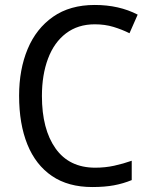

<svg xmlns="http://www.w3.org/2000/svg" viewBox="-20 -744 604 774"><path d="M362 -646Q294 -646 246 -609.5Q198 -573 173.5 -507.5Q149 -442 149 -357Q149 -223 204 -145.5Q259 -68 364 -68Q404 -68 440.5 -76Q477 -84 511 -96V-18Q477 -4 439.5 3Q402 10 352 10Q255 10 189.5 -34.5Q124 -79 90.5 -161.5Q57 -244 57 -358Q57 -464 91.5 -546.5Q126 -629 194 -676.5Q262 -724 362 -724Q460 -724 535 -685L502 -610Q472 -625 437.5 -635.5Q403 -646 362 -646Z"/></svg>

Font: Noto Sans Sinhala SemiCondensed
Style: Regular
Weight: 400
Width: 4
Designer: Jelle Bosma - Monotype Design Team
Foundry: Monotype Imaging Inc.
Version: Version 2.006; ttfautohint (v1.8.4.7-5d5b)